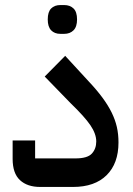

<svg xmlns="http://www.w3.org/2000/svg" viewBox="-20 -740 526 760"><path d="M139 0Q88 0 59 -27Q30 -54 30 -111V-184H119V-113H279Q326 -113 343.5 -132Q361 -151 361 -180Q361 -210 338 -244Q315 -278 259 -332L157 -437L238 -519L330 -419Q363 -384 385.5 -353.5Q408 -323 422 -294.5Q436 -266 442.5 -237.5Q449 -209 449 -176Q449 -93 402 -46.5Q355 0 269 0ZM219 -606Q196 -606 182.5 -620Q169 -634 169 -663Q169 -693 182.5 -706.5Q196 -720 219 -720H234Q257 -720 271 -706.5Q285 -693 285 -663Q285 -634 271 -620Q257 -606 234 -606Z"/></svg>

Font: IBM Plex Arabic Medium
Style: Regular
Weight: 500
Designer: Mike Abbink, Paul van der Laan, Pieter van Rosmalen, Wael Morcos, Khajak Apelian
Foundry: Bold Monday
Version: Version 1.0